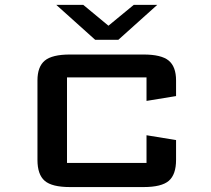

<svg xmlns="http://www.w3.org/2000/svg" viewBox="-20 -758 853 778"><path d="M317.4 -738.3 419.4 -653.8 522 -738.3H617.2L459.5 -596.7H365.7L208 -738.3ZM693.4 -190.4V-109.9Q693.4 -50.8 664.1 -25.4Q634.8 0 561.5 0H263.7Q190.4 0 161.1 -25.4Q131.8 -50.8 131.8 -109.9V-432.1Q131.8 -487.8 161.6 -512.5Q191.4 -537.1 263.7 -537.1H561.5Q633.8 -537.1 663.6 -512.5Q693.4 -487.8 693.4 -432.1V-368.7L573.7 -349.1V-444.3H251.5V-97.7H573.7V-210Z"/></svg>

Font: Squarish Sans CT
Style: RegularSC
Weight: 400
Version: Version 0.9